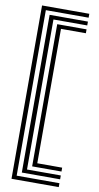

<svg xmlns="http://www.w3.org/2000/svg" viewBox="-107 -846 561 1091"><g transform="rotate(10 173.0 -300.0)"><path d="M43.2 200V-800H315.8V-777.5H69V177.5H315.8V200ZM94.8 155V-755H315.8V-732.8H120.8V132.8H315.8V155ZM146.5 110.2V-710.2H315.8V-687.8H172.2V87.8H315.8V110.2Z"/></g></svg>

Font: Big Shoulders Inline Display Thin ExtraBold
Style: Regular
Weight: 800
Version: Version 2.002